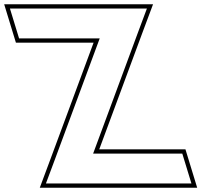

<svg xmlns="http://www.w3.org/2000/svg" viewBox="-272 -810 945 900"><path d="M-112.6 -630H-182.6L-225.4 -770H-155.4H284.6H354.6H416.6L375.9 -661L164.5 -90H512.5H582.5L625.3 50H555.3H75.3H5.3H-56.7L-16 -59L195.4 -630ZM-197.4 -610H166.7L-34.8 -66L-85.5 70H652.3L597.3 -110H193.2L394.6 -654L445.4 -790H-252.4Z"/></svg>

Font: Nordica Plus
Style: NordicaClassicRgOpOblOl
Weight: 500
Version: Version 1.01